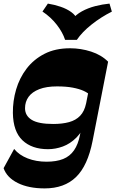

<svg xmlns="http://www.w3.org/2000/svg" viewBox="-50 -836 641 1066"><path d="M198 210Q108.5 210 48.3 179.9Q-12 149.7 -30 97.7L28.5 -9Q56.7 25.3 103.7 43.5Q150.7 61.8 208.3 61.8Q263 61.8 300.5 46.8Q338 31.8 361 -1.4Q384 -34.5 394 -86.5L406 -149L476.3 -508.2L550.2 -493.5L464 -53.5Q437 84 372.1 147Q307.2 210 198 210ZM216.5 -7.7Q126.8 -7.7 74.9 -56.9Q23 -106 21.5 -209Q20.8 -275.2 39.5 -339.2Q58.3 -403.2 97.5 -454.7Q136.8 -506.2 196.8 -537.1Q256.8 -568 339 -568Q399 -568 456 -549.5Q513 -531 550.2 -493.5L452 -305.8Q438.8 -320.3 414.5 -331.4Q390.3 -342.5 353.8 -349.4Q317.3 -356.3 266.3 -356.3Q207.8 -356.3 168 -340.9Q128.3 -325.5 108.6 -298.3Q89 -271 89 -235.2Q89 -193.5 126.1 -170.6Q163.2 -147.7 245.7 -147.7Q296 -147.7 333.5 -158Q371 -168.2 394.9 -193.1Q418.8 -218 427.8 -261L429.3 -163.5Q408.5 -106.2 374.1 -72Q339.8 -37.7 299 -22.7Q258.3 -7.7 216.5 -7.7ZM558 -816 571 -771.5Q510.7 -741.3 458.2 -699.6Q405.7 -658 376.7 -614.8H311.5Q297.8 -656.8 265 -698.9Q232.3 -741 185.8 -772L215.8 -816Q252.3 -810.2 286.4 -798.6Q320.5 -787 345.5 -769Q370.5 -751 378.8 -727.7H350.5Q371 -754.5 404.6 -773Q438.3 -791.5 478.5 -801.9Q518.8 -812.2 558 -816Z"/></svg>

Font: Savate ExtraLight
Style: Italic
Weight: 200
Italic angle: -11°
Designer: Max Esnée
Foundry: Plomb Type
Version: Version 2.000